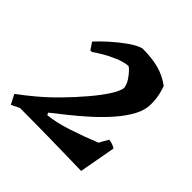

<svg xmlns="http://www.w3.org/2000/svg" viewBox="-147 -638 768 768"><g transform="rotate(45 237.0 -254.0)"><path d="M21 12 0 -29Q29 -50 68 -82.5Q107 -115 145 -154Q184 -194 217 -233Q250 -272 270.5 -304Q291 -336 294 -356Q291 -375 280.5 -391Q270 -407 259.5 -418Q249 -429 244 -431Q219 -429 190.5 -417Q162 -405 137.5 -390.5Q113 -376 101 -367H92L72 -397Q91 -418 120.5 -444.5Q150 -471 180.5 -492.5Q211 -514 234 -520Q289 -520 327.5 -509.5Q366 -499 400 -474Q403 -468 409.5 -443Q416 -418 416 -385Q416 -353 397.5 -318.5Q379 -284 348.5 -249Q318 -214 282 -181.5Q246 -149 211 -121Q176 -93 149 -72L153 -62Q198 -66 259 -86Q320 -106 376 -129L398 -168Q407 -167 417.5 -163.5Q428 -160 435 -155L407 0Q321 -2 231.5 -3.5Q142 -5 56 -5Z"/></g></svg>

Font: Labrada
Style: Bold Italic
Weight: 700
Italic angle: -7°
Designer: Mercedes Jáuregui
Foundry: Omnibus-Type Team
Version: Version 1.000; ttfautohint (v1.8.4.7-5d5b)